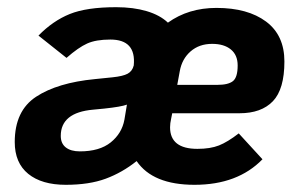

<svg xmlns="http://www.w3.org/2000/svg" viewBox="-20 -502 829 534"><path d="M456 -172Q453 -159 453 -148Q453 -88 529 -88Q565 -88 589 -97.5Q613 -107 644 -131L710 -59Q641 12 521 12Q405 12 360 -54Q320 -22 274 -5Q228 12 163 12Q96 12 58.5 -18.5Q21 -49 21 -107Q21 -194 80.5 -233Q140 -272 244 -282L293 -287Q322 -290 335 -297Q348 -304 352 -320Q359 -392 287 -392Q247 -392 222.5 -381Q198 -370 165 -341L87 -403Q127 -444 174 -463Q221 -482 303 -482Q351 -482 388 -471Q425 -460 447 -439Q504 -480 582 -480Q669 -480 720 -442Q771 -404 771 -331Q771 -254 739 -220.5Q707 -187 646 -187H459ZM473 -266H585Q615 -266 628 -276.5Q641 -287 641 -320Q641 -349 622 -364.5Q603 -380 570 -380Q534 -380 510 -359Q486 -338 480 -304ZM326 -169 333 -211Q317 -205 270 -200L239 -197Q149 -189 149 -124Q149 -103 163 -92Q177 -81 202 -81Q257 -81 288 -106Q319 -131 326 -169Z"/></svg>

Font: KoHo
Style: Bold Italic
Weight: 700
Italic angle: -10°
Version: Version 1.000; ttfautohint (v1.6)